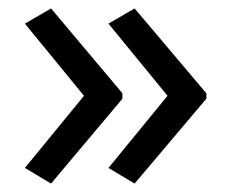

<svg xmlns="http://www.w3.org/2000/svg" viewBox="-20 -491 549 455"><path d="M469 -257 299 -56 237 -93 377 -264 237 -435 299 -471 469 -270ZM270 -257 101 -56 39 -93 179 -264 39 -435 101 -471 270 -270Z"/></svg>

Font: Noto Sans Kawi
Style: Regular
Weight: 400
Designer: Fadhl Haqq
Version: Version 1.000